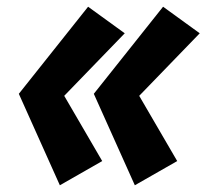

<svg xmlns="http://www.w3.org/2000/svg" viewBox="-20 -540 614 571"><path d="M394 -255 574 -441 465 -520 259 -261 381 11 507 -61ZM171 -255 351 -441 242 -520 36 -261 158 11 284 -61Z"/></svg>

Font: Jost* Black
Style: Italic
Weight: 900
Italic angle: -10°
Version: Version 3.7